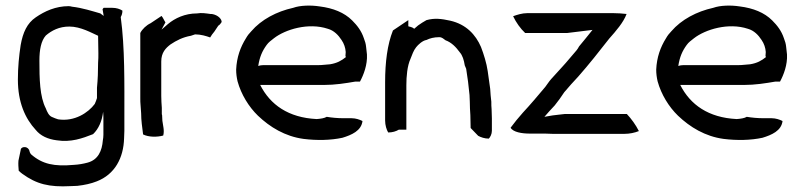

<svg xmlns="http://www.w3.org/2000/svg" viewBox="-20 -502 2869 687"><path d="M44 -217C44 -136 70 -78 108 -37C125 -16 151 -4 183 0C234 8 275 -7 313 -22C333 -41 345 -69 349 -102C350 -92 350 -82 350 -72V-20C350 -12 349 -6 348 0C345 38 331 70 293 80C278 84 262 87 243 88C175 94 132 86 91 50C87 45 86 41 84 34C75 18 53 24 54 35L46 73C45 85 46 98 47 109C51 113 56 117 60 120C111 157 156 168 232 164C241 164 249 163 257 163C283 160 306 155 326 147C391 122 422 63 424 -7C424 -16 425 -25 425 -34V-83C425 -205 427 -331 412 -441C416 -448 418 -455 418 -464C409 -470 396 -474 382 -474H351C350 -473 348 -471 347 -469L351 -445L339 -454C311 -462 274 -474 238 -478C234 -479 230 -480 226 -480C179 -480 140 -462 108 -440C77 -419 62 -386 54 -341C48 -302 44 -261 44 -217ZM121 -285C121 -324 127 -356 144 -375C165 -393 192 -407 228 -407C269 -407 308 -384 331 -374L332 -311C332 -300 332 -289 331 -278C331 -247 330 -219 327 -188V-151C325 -144 322 -137 319 -130C296 -99 247 -66 188 -75C181 -77 174 -80 167 -83C155 -87 148 -103 144 -114C122 -156 121 -221 121 -285Z M482 -151C482 -142 482 -134 483 -125C483 -116 485 -106 485 -97C485 -70 489 -46 492 -21C512 -11 542 -11 564 -17C569 -35 563 -53 561 -70L560 -90C559 -92 559 -94 559 -95V-116C558 -130 557 -145 557 -159V-282C557 -314 573 -330 590 -343C611 -357 634 -369 663 -374L678 -379C699 -379 718 -373 732 -368C736 -375 741 -382 747 -389L761 -410C766 -413 770 -418 773 -423C774 -432 762 -448 738 -452H733C718 -454 701 -457 685 -454C642 -454 606 -437 581 -416C578 -414 576 -411 573 -409L558 -396L572 -422C567 -429 564 -438 558 -445L519 -419C504 -412 489 -398 482 -384Z M825 -253C825 -238 827 -224 830 -211C843 -164 870 -120 903 -88C946 -47 1000 -14 1066 -5C1114 1 1163 0 1205 -9C1238 -19 1273 -34 1277 -69C1267 -74 1253 -79 1238 -79H1209C1188 -79 1167 -81 1149 -84C1141 -79 1127 -77 1113 -76C1012 -81 947 -127 911 -198H1138C1179 -198 1216 -204 1251 -210H1268C1281 -234 1295 -270 1293 -307L1290 -334C1289 -345 1286 -355 1282 -365C1273 -392 1258 -411 1240 -429C1212 -457 1172 -473 1124 -479C1092 -484 1054 -483 1029 -474C970 -461 915 -432 879 -390C872 -383 865 -374 860 -365C840 -333 827 -297 825 -253ZM904 -266C909 -298 918 -319 934 -341C941 -351 950 -357 960 -365C1001 -397 1084 -422 1153 -399C1175 -393 1191 -376 1202 -359C1211 -346 1216 -331 1217 -316C1217 -311 1216 -306 1216 -301L1218 -298C1202 -285 1186 -276 1161 -272L1138 -270C1131 -269 1124 -269 1117 -269H923C916 -269 910 -268 904 -266Z M1358 -71C1358 -54 1363 -38 1369 -28C1384 -28 1397 -32 1407 -38H1434V-197C1434 -228 1437 -266 1449 -292C1454 -305 1460 -322 1469 -333C1476 -342 1492 -357 1506 -359C1518 -365 1533 -369 1552 -369C1562 -369 1568 -362 1574 -358C1596 -350 1612 -333 1625 -315C1635 -304 1640 -287 1643 -268L1648 -256C1653 -226 1657 -194 1660 -162L1661 -138C1661 -121 1662 -106 1663 -90C1663 -74 1664 -59 1664 -44L1691 -16C1700 -11 1714 -6 1729 -6C1734 -11 1740 -22 1740 -34V-78C1740 -89 1739 -100 1739 -111C1738 -120 1738 -129 1738 -138C1736 -153 1735 -168 1734 -184C1731 -203 1728 -227 1725 -248C1721 -276 1711 -308 1701 -334C1682 -378 1648 -415 1591 -428C1559 -435 1535 -438 1506 -430C1495 -424 1486 -418 1476 -411L1462 -399C1453 -407 1444 -406 1441 -408V-430L1386 -393C1366 -343 1358 -279 1358 -208Z M1807 -45C1816 -29 1848 -24 1875 -24H1930C1939 -24 1949 -23 1959 -23H2213C2233 -23 2251 -27 2266 -33C2255 -55 2239 -77 2223 -94H2000C1985 -92 1971 -91 1957 -89L1928 -84C1939 -97 1951 -110 1965 -125C1977 -140 1988 -155 1999 -172C2015 -191 2032 -210 2049 -228C2087 -271 2124 -318 2160 -364C2184 -391 2211 -422 2222 -452C2190 -456 2158 -455 2125 -455H1867C1848 -455 1830 -449 1816 -444C1827 -421 1842 -400 1859 -384H2010L2100 -395C2084 -375 2068 -355 2052 -336C2049 -330 2046 -326 2043 -322C2027 -304 2008 -280 1992 -263L1952 -219C1944 -210 1938 -200 1931 -191C1904 -159 1879 -129 1851 -99C1835 -81 1821 -64 1807 -45Z M2328 -253C2328 -238 2330 -224 2333 -211C2346 -164 2373 -120 2406 -88C2449 -47 2503 -14 2569 -5C2617 1 2666 0 2708 -9C2741 -19 2776 -34 2780 -69C2770 -74 2756 -79 2741 -79H2712C2691 -79 2670 -81 2652 -84C2644 -79 2630 -77 2616 -76C2515 -81 2450 -127 2414 -198H2641C2682 -198 2719 -204 2754 -210H2771C2784 -234 2798 -270 2796 -307L2793 -334C2792 -345 2789 -355 2785 -365C2776 -392 2761 -411 2743 -429C2715 -457 2675 -473 2627 -479C2595 -484 2557 -483 2532 -474C2473 -461 2418 -432 2382 -390C2375 -383 2368 -374 2363 -365C2343 -333 2330 -297 2328 -253ZM2407 -266C2412 -298 2421 -319 2437 -341C2444 -351 2453 -357 2463 -365C2504 -397 2587 -422 2656 -399C2678 -393 2694 -376 2705 -359C2714 -346 2719 -331 2720 -316C2720 -311 2719 -306 2719 -301L2721 -298C2705 -285 2689 -276 2664 -272L2641 -270C2634 -269 2627 -269 2620 -269H2426C2419 -269 2413 -268 2407 -266Z"/></svg>

Font: SolarCharger
Style: 550
Weight: 400
Designer: Mew Too
Foundry: Cannot Into Space Fonts/KineticPlasma Fonts
Version: Version 1.100